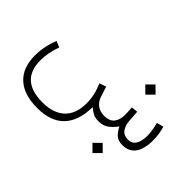

<svg xmlns="http://www.w3.org/2000/svg" viewBox="-118 -838 1435 1435"><g transform="rotate(45 599.5 -121.0)"><path d="M828.6 145.5 882.8 91.8 937 145.5 882.8 199.7ZM799.3 -442.4 853.5 -496.1 907.7 -442.4 853.5 -388.2ZM747.6 0Q707.5 0 685.3 -13.2Q663.1 -26.4 641.1 -43.9Q639.2 103 566.7 178.5Q494.1 253.9 352.1 253.9Q212.4 253.9 137.5 186Q62.5 118.2 62.5 -12.7Q62.5 -106 100.1 -203.1L148.9 -183.1Q117.2 -94.2 117.2 -15.1Q117.2 196.3 350.6 196.3Q464.8 196.3 526.9 138.4Q588.9 80.6 589.4 -34.2Q589.4 -118.7 550.8 -205.6L604 -224.1L627.9 -148.9Q656.7 -59.1 748.5 -58.6Q803.7 -58.6 828.6 -90.3Q853.5 -122.1 853.5 -175.3Q853.5 -186.5 852.5 -205.1Q851.6 -223.6 849.6 -249.5L900.9 -255.4L907.7 -160.6Q910.2 -120.6 931.9 -89.6Q953.6 -58.6 999.5 -58.6Q1042 -58.6 1062 -92.5Q1082 -126.5 1082 -181.6Q1082 -231 1064 -300.3L1118.2 -314.5Q1136.7 -250 1136.7 -189Q1136.7 -134.3 1123.3 -91.8Q1109.9 -49.3 1079.8 -24.9Q1049.8 -0.5 1000 0Q951.2 0 927 -23.2Q902.8 -46.4 884.3 -83.5Q857.9 -47.4 826.9 -23.7Q795.9 0 747.6 0Z"/></g></svg>

Font: Vazir Thin WOL
Style: Thin-WOL
Weight: 100
Designer: Saber Rastikerdar
Foundry: Saber Rastikerdar
Version: Version 30.0.0